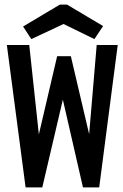

<svg xmlns="http://www.w3.org/2000/svg" viewBox="-20 -820 540 840"><path d="M92 0 10 -623H108L150 -232L230 -574H290L370 -233L403 -623H495L414 0H343L255 -384L165 0ZM117 -649 81 -704 242 -800H273L431 -706L393 -649L258 -715Z"/></svg>

Font: Ligconsolata
Style: Bold
Weight: 700
Monospace: yes
Designer: Raph Levien, Cyreal, Brenton Simpson
Foundry: Raph Levien, Cyreal, Google
Version: Version 3.001; ttfautohint (v1.8.2.53-6de2)